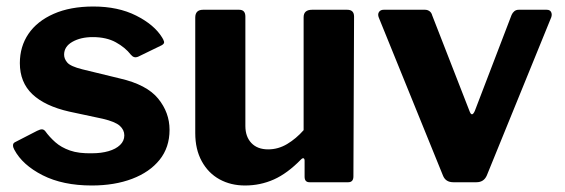

<svg xmlns="http://www.w3.org/2000/svg" viewBox="-20 -560 1735 590"><path d="M382 -392Q365 -414 336 -430Q307 -446 265 -446Q228 -446 202.5 -431.5Q177 -417 177 -392Q177 -379 187 -367.5Q197 -356 233 -347L348 -319Q431 -300 466 -257Q501 -214 501 -161Q501 -107 470.5 -69Q440 -31 386 -10.5Q332 10 262 10Q173 10 111 -21.5Q49 -53 24 -100Q20 -107 20 -113.5Q20 -120 26 -123L94 -158Q104 -163 109.5 -162.5Q115 -162 119 -157Q132 -139 150 -123Q168 -107 195 -97.5Q222 -88 263 -89Q291 -89 313.5 -95.5Q336 -102 349 -114.5Q362 -127 362 -144Q362 -161 348 -173.5Q334 -186 296 -195L193 -217Q118 -234 79.5 -270.5Q41 -307 41 -366Q41 -417 67.5 -456Q94 -495 145 -517.5Q196 -540 267 -540Q343 -540 398.5 -512Q454 -484 478 -445Q482 -439 484 -432.5Q486 -426 477 -421L405 -386Q398 -383 392.5 -384.5Q387 -386 382 -392Z M804 -101Q835 -101 862.5 -117.5Q890 -134 913 -160V-507Q913 -530 939 -530H1047Q1068 -530 1068 -509L1066 -18Q1066 0 1050 0H931Q916 0 916 -17V-66Q916 -72 913 -73.5Q910 -75 905 -70Q863 -27 821.5 -8.5Q780 10 733 10Q689 10 654.5 -9Q620 -28 600 -64.5Q580 -101 580 -151V-506Q580 -530 604 -530H715Q734 -530 734 -509V-173Q734 -140 752.5 -120.5Q771 -101 804 -101Z M1660 -530Q1670 -530 1673.5 -523Q1677 -516 1674 -507L1476 -21Q1467 0 1444 0H1373Q1349 0 1341 -21L1144 -506Q1140 -516 1144.5 -523Q1149 -530 1159 -530H1286Q1294 -530 1300 -525.5Q1306 -521 1308 -513L1423 -218Q1430 -199 1439 -219L1552 -514Q1555 -521 1560.5 -525.5Q1566 -530 1574 -530H1660Z"/></svg>

Font: Libre Franklin Thin
Style: Bold
Weight: 700
Version: Version 3.000